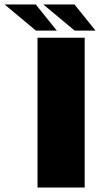

<svg xmlns="http://www.w3.org/2000/svg" viewBox="-94 -845 486 865"><path d="M75 0H287.5V-675H75ZM242.5 -707H336.5L241.5 -825H101ZM68 -707H162L67 -825H-73.5Z"/></svg>

Font: Anybody SemiExpanded ExtraBold
Style: Regular
Weight: 800
Width: 6
Version: Version 1.113;gftools[0.9.25]